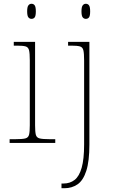

<svg xmlns="http://www.w3.org/2000/svg" viewBox="-20 -758 604 1018"><path d="M147 -658Q137 -658 130.5 -666Q124 -674 124 -698Q124 -721 130.5 -729.5Q137 -738 147 -738Q158 -738 164 -729.5Q170 -721 170 -698Q170 -674 164 -666Q158 -658 147 -658ZM31 0V-20H61Q98 -20 114 -24Q130 -28 134 -43.5Q138 -59 138 -94V-438Q138 -475 134 -491.5Q130 -508 115.5 -512Q101 -516 71 -516H53V-536H166V-94Q166 -59 170 -43.5Q174 -28 190.5 -24Q207 -20 243 -20H273V0ZM435 -658Q425 -658 418.5 -666Q412 -674 412 -698Q412 -721 418.5 -729.5Q425 -738 435 -738Q446 -738 452 -729.5Q458 -721 458 -698Q458 -674 452 -666Q446 -658 435 -658ZM306 240V215H317Q351 215 375.5 196Q400 177 413 131.5Q426 86 426 8V-438Q426 -475 422 -491.5Q418 -508 403.5 -512Q389 -516 359 -516H341V-536H454V8Q454 97 437.5 148Q421 199 391 219.5Q361 240 322 240Z"/></svg>

Font: Noto Serif Tamil Thin
Style: Italic
Weight: 100
Italic angle: -12°
Designer: Indian Type Foundry, Tom Grace, and the Monotype Design Team
Foundry: Monotype Imaging Inc.
Version: Version 2.003; ttfautohint (v1.8.4.7-5d5b)